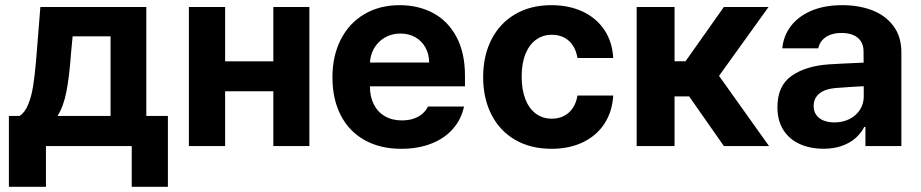

<svg xmlns="http://www.w3.org/2000/svg" viewBox="-20 -557 3510 732"><path d="M13.9 -114.9H54.9Q75 -128.2 87.3 -158.3Q99.7 -188.4 105.9 -226.8Q112.2 -265.2 117.3 -323.1Q118.6 -341.8 119.9 -355.4L133.9 -530.4H537.8V-114.9H620.1V155.1H482.2V0H155.2V155.1H13.9ZM401.5 -114.9V-418.6H256.9L250.9 -355.4Q244.3 -263.4 233 -206.7Q221.8 -149.9 199.2 -114.9Z M1068.6 -209H791V-323.1H1068.6ZM838.3 0H700.1V-530.4H838.3ZM1159.5 0H1022.1V-530.4H1159.5Z M1247.4 -262.6Q1247.4 -343.8 1279.2 -406.3Q1311 -468.7 1369.1 -503Q1427.2 -537.3 1503.9 -537.3Q1575.2 -537.3 1631.5 -507.2Q1687.8 -477.1 1720.2 -416.5Q1752.7 -355.9 1752.7 -268.2V-227.9H1306.2V-318.5H1616.2Q1616 -350.4 1602 -375.7Q1588 -401.1 1563.2 -415.1Q1538.4 -429.1 1506.5 -429.1Q1473.2 -429.1 1446.8 -413.6Q1420.4 -398.1 1405.4 -371.4Q1390.5 -344.8 1390.3 -313.1V-228Q1390.3 -188.2 1405.2 -159Q1420.1 -129.7 1447.7 -113.8Q1475.2 -97.9 1512.1 -97.9Q1536.5 -97.9 1556.4 -104.5Q1576.3 -111.1 1590.2 -123Q1604.1 -135 1611.6 -150.9H1749.1Q1738.6 -102.1 1706.9 -65.8Q1675.2 -29.4 1624.6 -9.6Q1574.1 10.3 1509.8 10.3Q1429.1 10.3 1369.9 -23Q1310.6 -56.2 1279 -117.8Q1247.4 -179.3 1247.4 -262.6Z M1822 -263.2Q1822 -344.1 1853.6 -406.2Q1885.2 -468.3 1944.1 -502.8Q2002.9 -537.3 2081.9 -537.3Q2149.8 -537.3 2202.3 -512.5Q2254.8 -487.6 2284.8 -441.9Q2314.9 -396.1 2317.9 -335.8H2181.6Q2177.4 -362.3 2164.7 -382.5Q2152 -402.7 2131.4 -413.5Q2110.8 -424.4 2084 -424.4Q2049.4 -424.4 2023.5 -405.5Q1997.6 -386.7 1983.2 -350.9Q1968.8 -315.1 1968.8 -265.2Q1968.8 -214.7 1983 -178.6Q1997.3 -142.5 2023.2 -123.5Q2049.1 -104.5 2084 -104.5Q2109.6 -104.5 2130 -115Q2150.5 -125.4 2163.8 -145.2Q2177.1 -164.9 2181.6 -192.8H2317.9Q2314.5 -132.5 2285.1 -86.6Q2255.7 -40.7 2203.6 -15.2Q2151.5 10.3 2082.5 10.3Q2002.5 10.3 1943.5 -24.2Q1884.6 -58.7 1853.3 -120.7Q1822 -182.6 1822 -263.2Z M2407.3 -530.4H2551.7V-323.5H2593.6L2739.8 -530.4H2910.1L2721.3 -267.8L2912 0H2739.9L2607.4 -189.5H2551.7V0H2407.3Z M3164.5 -221.3Q3125.8 -218.1 3103.9 -200.4Q3082.1 -182.7 3082.1 -152.7Q3082.1 -132.6 3092.1 -118.6Q3102.2 -104.6 3120.1 -97.4Q3138 -90.3 3161.3 -90.3Q3193.7 -90.3 3219.3 -103.5Q3244.8 -116.7 3259 -139.3Q3273.1 -161.9 3273.1 -189.6L3272.3 -360.9Q3272.3 -383.2 3262.4 -399.1Q3252.4 -415 3233.6 -423.1Q3214.7 -431.3 3188.1 -431.3Q3163.7 -431.3 3145.3 -424.3Q3127 -417.3 3115.2 -404.2Q3103.4 -391 3099.5 -372.7H2962.5Q2966.7 -419.5 2994.8 -457Q3022.9 -494.4 3073 -515.9Q3123.1 -537.3 3191.5 -537.3Q3253.1 -537.3 3303.8 -518.4Q3354.4 -499.5 3385.4 -458.9Q3416.5 -418.3 3416.5 -357.3V0H3279.4V-73.4H3275.2Q3261.9 -47.9 3240.6 -29.5Q3219.2 -11.1 3188.9 -0.5Q3158.6 10.1 3120.1 10.1Q3068.8 10.1 3029 -7.9Q2989.2 -25.9 2966.5 -61.5Q2943.9 -97.2 2943.9 -148.2Q2943.9 -230.4 2998.5 -268.2Q3053.1 -305.9 3140.8 -311.7Q3162.7 -313 3195.3 -314.7Q3228 -316.3 3254.3 -317.4Q3269.4 -318.2 3279 -318.4L3280 -228.7Q3263.9 -228 3226.7 -225.8Q3189.5 -223.6 3164.5 -221.3Z"/></svg>

Font: Pretendard Variable
Style: Regular
Weight: 400
Designer: Base glyphs from Inter by Rasmus Andersson; Hangul glyphs from Noto Sans CJK(Source Han Sans) by Jang Soo-young and Kang
Foundry: Kil Hyung-jin
Version: Version 1.100;FEAKit 1.0